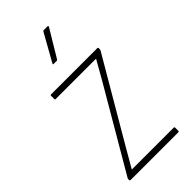

<svg xmlns="http://www.w3.org/2000/svg" viewBox="-221 -739 789 789"><g transform="rotate(-45 174.0 -344.0)"><path d="M31 0Q26 0 26 -5V-8Q26 -13 29 -17L239 -376Q250 -395 260.5 -414Q271 -433 282 -452V-453H48Q44 -453 44 -457V-476Q44 -480 48 -480H317Q321 -480 321 -475V-472Q321 -468 319 -463L110 -106Q98 -86 87.5 -67Q77 -48 65 -28V-27H308Q312 -27 312 -22V-4Q312 0 308 0ZM144 -561Q139 -561 142 -566L208 -684Q210 -688 213 -688H235Q241 -688 238 -682L167 -564Q166 -561 162 -561Z"/></g></svg>

Font: Sofia Sans Cond ExtraLight
Style: Regular
Weight: 200
Width: 3
Designer: Botio Nikoltchev, Ani Petrova
Foundry: lettersoup
Version: Version 4.100; ttfautohint (v1.8.3)